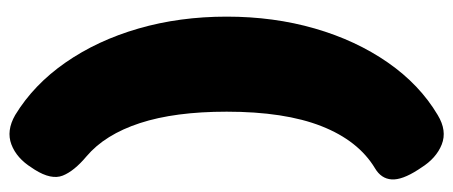

<svg xmlns="http://www.w3.org/2000/svg" viewBox="-295 -536 954 404"><g transform="rotate(90 182.0 -334.0)"><path d="M215 -334Q215 -225 239 -151.5Q263 -78 309 -39Q340 -13 349.5 11Q359 35 337 70L333 76Q313 108 284 119Q255 130 222 111Q158 72 111.5 5Q65 -62 40 -148.5Q15 -235 15 -334Q15 -433 40 -519.5Q65 -606 111.5 -673Q158 -740 222 -778Q255 -798 284 -786.5Q313 -775 333 -743L337 -737Q359 -703 357.5 -681Q356 -659 334 -646Q276 -611 245.5 -533.5Q215 -456 215 -334Z"/></g></svg>

Font: Winky Sans Black
Style: Regular
Weight: 900
Designer: Simon Atzbach
Foundry: typofactur
Version: Version 1.205